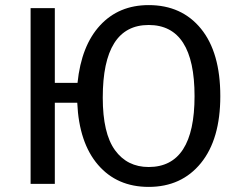

<svg xmlns="http://www.w3.org/2000/svg" viewBox="-20 -721 939 753"><path d="M563 -701Q693 -701 768.5 -608Q844 -515 844 -344Q844 -175 768 -81.5Q692 12 563 12Q439 12 364.5 -74.5Q290 -161 283 -318H195V0H100V-689H195V-396H284Q299 -542 372.5 -621.5Q446 -701 563 -701ZM563 -66Q743 -66 743 -344Q743 -623 563 -623Q383 -623 383 -338Q383 -198 431 -132Q479 -66 563 -66Z"/></svg>

Font: Fira Sans
Style: Regular
Weight: 400
Designer: Carrois Corporate & Edenspiekermann AG
Foundry: Carrois Corporate GbR & Edenspiekermann AG
Version: Version 4.106;PS 004.106;hotconv 1.0.70;makeotf.lib2.5.58329